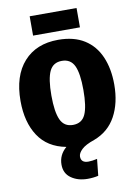

<svg xmlns="http://www.w3.org/2000/svg" viewBox="-119 -982 928 1311"><g transform="rotate(-10 345.0 -327.0)"><path d="M507 -774H182V-908H507ZM380 254Q313 254 266.5 221.5Q220 189 220 128Q220 60 274 14Q146 -10 83 -106Q20 -202 20 -349Q20 -523 106.5 -619.5Q193 -716 345 -716Q454 -716 526 -670.5Q598 -625 634 -542Q670 -459 670 -349Q670 -221 620 -129.5Q570 -38 469 0Q407 21 380.5 46.5Q354 72 354 95Q354 139 405 139Q431 139 466 131L454 246Q419 254 380 254ZM345 -126Q407 -126 431.5 -179.5Q456 -233 456 -349Q456 -464 431 -517Q406 -570 345 -570Q284 -570 259 -517Q234 -464 234 -349Q234 -235 259 -180.5Q284 -126 345 -126Z"/></g></svg>

Font: Trujillo Black
Style: Regular
Weight: 900
Designer: Fira Sans original fonts by bBox Type GmbH, Carrois Corporate GbR, & Edenspiekermann AG / Changes by Cristiano Sobral
Foundry: Fira Sans original fonts by bBox Type GmbH, Carrois Corporate GbR, & Edenspiekermann AG / Changes by Cristiano Sobral
Version: Version 4.301;July 28, 2020;FontCreator 13.0.0.2655 64-bit